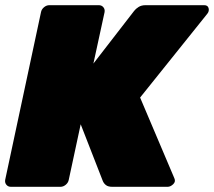

<svg xmlns="http://www.w3.org/2000/svg" viewBox="-23 -720 825 740"><path d="M19 0Q8 0 1.5 -8Q-5 -16 -3 -27L135 -673Q137 -684 146.5 -692Q156 -700 167 -700H358Q369 -700 375.5 -692Q382 -684 380 -673L337 -475L494 -678Q500 -686 511 -693Q522 -700 538 -700H764Q778 -700 781 -688.5Q784 -677 776 -667L517 -344L649 -33Q655 -20 644.5 -10Q634 0 623 0H410Q394 0 385.5 -6.5Q377 -13 373 -23L288 -241L242 -27Q240 -16 230.5 -8Q221 0 210 0Z"/></svg>

Font: Rubik Light Black
Style: Italic
Weight: 900
Italic angle: -12°
Version: Version 2.104